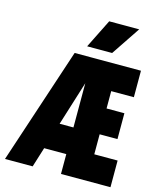

<svg xmlns="http://www.w3.org/2000/svg" viewBox="-133 -1020 917 1113"><g transform="rotate(15 325.0 -463.5)"><path d="M5 0 236 -698H389L171 0ZM168 -119V-279H367V-119ZM341 0V-698H634V-539H498V-435H605V-280H498V-160H638V0ZM296 -754 382 -927H562L446 -754Z"/></g></svg>

Font: Azeret Mono ExtraBold
Style: Regular
Weight: 800
Designer: Martin Vácha
Foundry: Displaay
Version: Version 1.002